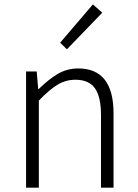

<svg xmlns="http://www.w3.org/2000/svg" viewBox="-20 -861 633 881"><path d="M99.6 0V-533.2H148.4L155.3 -452.1H157.2Q204.1 -498 246.1 -522.5Q288.1 -546.9 338.9 -546.9Q501 -546.9 501 -340.8V0H443.4V-333Q443.4 -417 415.5 -456.1Q387.7 -495.1 326.2 -495.1Q282.2 -495.1 244.6 -472.7Q207 -450.2 158.2 -399.4V0ZM287.1 -634.8 255.9 -665 406.2 -840.8 449.2 -802.7Z"/></svg>

Font: Gen Shin Gothic Light
Style: Regular
Weight: 200
Designer: [Source Han Sans]
Ryoko NISHIZUKA  (kana & ideographs); Paul D. Hunt (Latin, Greek & Cyrillic); Wenlong ZHANG  (bopomofo
Version: Version 1.002.20150607